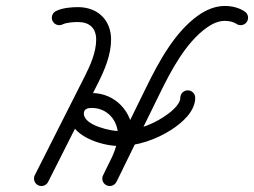

<svg xmlns="http://www.w3.org/2000/svg" viewBox="-20 -599 852 644"><path d="M190.3 -517.3C190.3 -517.3 190.3 -517.3 190.3 -517.3C202 -523.3 226.9 -525.1 241.5 -525.1C279.5 -525.1 302.6 -505.2 302.6 -466.1C302.6 -424 282.9 -379.8 264.3 -343C208.4 -232.4 152.5 -121.9 96.7 -11.3C90.5 1.1 95.4 16.1 107.7 22.3C120.1 28.5 135.1 23.6 141.3 11.3C141.3 11.3 141.3 11.3 141.3 11.3C197.2 -99.3 253 -209.9 308.9 -320.5C331.2 -364.7 352.6 -415.7 352.6 -466.1C352.6 -532.8 306.8 -575.1 241.5 -575.1C218.6 -575.1 188.2 -572.4 167.4 -561.7C155.1 -555.4 150.3 -540.4 156.6 -528.1C162.9 -515.8 178 -511 190.3 -517.3ZM801.1 -560.2C801.1 -560.2 801.1 -560.2 801.1 -560.2C781.6 -573.4 757.4 -579 734 -579C701.2 -579 670.6 -565.6 644.2 -546.8C566.2 -491.2 512.9 -392.4 471.7 -308.6C423.1 -209.4 374.4 -110.2 325.7 -11C319.6 1.4 324.7 16.4 337.1 22.4C349.5 28.5 364.5 23.4 370.6 11C370.6 11 370.6 11 370.6 11C419.3 -88.2 467.9 -187.3 516.6 -286.5C553.8 -362.2 602.6 -455.7 673.3 -506.1C691 -518.7 711.8 -529 734 -529C747.3 -529 761.9 -526.4 773.1 -518.8C784.5 -511.1 800.1 -514.1 807.8 -525.5C815.6 -536.9 812.6 -552.5 801.1 -560.2ZM370.6 11C370.6 11 370.6 11 370.6 11C393.5 -35.7 425.5 -92.6 425.5 -146C425.5 -223.7 366.4 -287 287.7 -287C246.3 -287 211.2 -262.4 211.2 -218.3C211.2 -142.8 321.1 -109.2 380.6 -109.2C441.2 -109.2 504.2 -131.2 554.8 -163.8C590.2 -186.7 634.8 -224.9 634.8 -271C634.8 -284.8 623.6 -296 609.8 -296C596 -296 584.8 -284.8 584.8 -271C584.8 -271 584.8 -271 584.8 -271C584.8 -245.8 546.2 -217.7 527.7 -205.9C485.2 -178.5 431.6 -159.2 380.6 -159.2C352.8 -159.2 261.2 -177.8 261.2 -218.3C261.2 -233.7 274.4 -237 287.7 -237C339.1 -237 375.5 -196.1 375.5 -146C375.5 -101.9 344.5 -49.5 325.7 -11C319.6 1.4 324.7 16.4 337.1 22.4C349.5 28.5 364.5 23.4 370.6 11Z"/></svg>

Font: FRB American Cursive Guidelines Semibold
Style: Italic
Weight: 600
Italic angle: -25°
Version: Version 2.0;Modular Font Editor K font №1